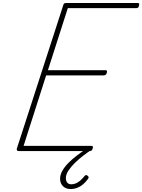

<svg xmlns="http://www.w3.org/2000/svg" viewBox="-20 -1018 958 1294"><path d="M108 0Q99 0 95.5 -3.5Q92 -7 93 -15L406 -982Q408 -991 412.5 -994.5Q417 -998 430 -998H906Q917 -998 918 -993Q919 -988 917 -981Q915 -970 910.5 -966.5Q906 -963 896 -963H437L303 -545H689Q699 -545 700.5 -540.5Q702 -536 700 -528Q697 -518 692 -514Q687 -510 678 -510H291L139 -35H594Q604 -35 605.5 -30.5Q607 -26 605 -18Q602 -8 597.5 -4Q593 0 584 0ZM455 256Q424 256 404.5 237Q385 218 385 187Q385 159 401 131.5Q417 104 443 78Q469 52 501 28Q533 4 565 -17L596 -12V-8Q570 9 540.5 31.5Q511 54 484.5 80Q458 106 441 132Q424 158 424 182Q424 201 433 212.5Q442 224 461 224Q484 224 506 210Q528 196 550 168Q554 163 560 162Q566 161 572 168Q578 173 577.5 178Q577 183 572 189Q557 210 539 225Q521 240 500 248Q479 256 455 256Z"/></svg>

Font: Playwrite RO Thin
Style: Regular
Weight: 250
Version: Version 1.002